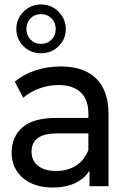

<svg xmlns="http://www.w3.org/2000/svg" viewBox="-20 -832 553 858"><path d="M410 -481C373.3 -517 320.7 -535 252 -535C212 -535 174.2 -529.2 138.5 -517.5C102.8 -505.8 72 -489 46 -467L84 -395C103.3 -412.3 127 -426.2 155 -436.5C183 -446.8 211.7 -452 241 -452C285 -452 318.3 -441 341 -419C363.7 -397 375 -365.3 375 -324V-305H232C162.7 -305 112 -290.8 80 -262.5C48 -234.2 32 -196.7 32 -150C32 -103.3 48.7 -65.7 82 -37C115.3 -8.3 160 6 216 6C254 6 287 -0.5 315 -13.5C343 -26.5 364.7 -45.3 380 -70V0H465V-320C465 -391.3 446.7 -445 410 -481ZM320.5 -92.5C295.5 -76.2 265.7 -68 231 -68C196.3 -68 169.3 -75.7 150 -91C130.7 -106.3 121 -127.3 121 -154C121 -208.7 159.3 -236 236 -236H375V-162C363.7 -132 345.5 -108.8 320.5 -92.5ZM85 -625.5C106.3 -604.5 132.3 -594 163 -594C194.3 -594 220.7 -604.5 242 -625.5C263.3 -646.5 274 -672 274 -702C274 -732 263.3 -757.8 242 -779.5C220.7 -801.2 194.3 -812 163 -812C132.3 -812 106.3 -801.2 85 -779.5C63.7 -757.8 53 -732 53 -702C53 -672 63.7 -646.5 85 -625.5ZM210.5 -655C198.2 -642.3 182.3 -636 163 -636C144.3 -636 128.8 -642.3 116.5 -655C104.2 -667.7 98 -683.3 98 -702C98 -721.3 104.2 -737.3 116.5 -750C128.8 -762.7 144.3 -769 163 -769C181.7 -769 197.3 -762.7 210 -750C222.7 -737.3 229 -721.3 229 -702C229 -683.3 222.8 -667.7 210.5 -655Z"/></svg>

Font: Rookery
Style: Regular
Weight: 400
Designer: Ryan Kimball / Julieta Ulanovsky
Foundry: Motorola Mobility LLC.
Version: Version 1.0